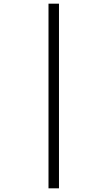

<svg xmlns="http://www.w3.org/2000/svg" viewBox="-20 -781 586 1045"><path d="M244 -761V244H301V-761Z"/></svg>

Font: Noto Kufi Arabic Light
Style: Regular
Weight: 300
Designer: Monotype Design Team, David Williams, Khaled Hosny
Foundry: Google LLC
Version: Version 2.109